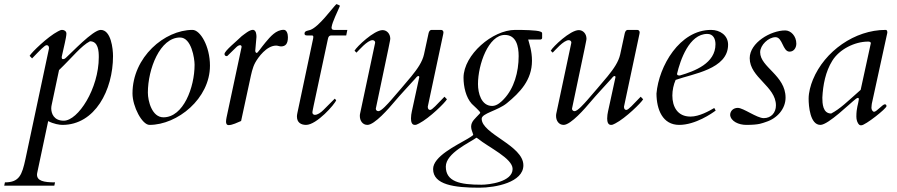

<svg xmlns="http://www.w3.org/2000/svg" viewBox="-86 -582 4273 915"><path d="M35.2 176.3C19 250.5 6.8 287.1 -62.5 287.1L-65.9 302.7H172.9L176.3 287.1C121.6 287.1 90.3 279.8 90.3 250C90.3 246.1 91.3 242.2 92.3 237.3L143.6 -4.9C169.4 8.8 197.8 13.2 211.4 13.2C366.7 13.2 452.6 -152.8 452.6 -314.5C452.6 -349.1 443.4 -439.5 394 -439.5C356.4 -439.5 252.9 -328.1 227.1 -305.7C223.1 -302.2 220.7 -300.3 212.9 -300.3C209.5 -300.3 208 -304.7 208 -308.6C208 -310.1 208 -311.5 208.5 -313L222.7 -376C226.6 -392.6 230.5 -413.6 230.5 -421.9C230.5 -434.1 218.8 -439.5 210.9 -439.5C203.6 -439.5 200.7 -438 190.4 -432.6C141.1 -407.2 63.5 -331.5 55.2 -315.9L66.9 -303.7C103.5 -341.3 126.5 -366.7 136.2 -366.7C144 -366.7 147.5 -360.8 147.5 -353V-351.1ZM384.8 -309.6C384.8 -159.7 286.1 -6.8 217.8 -6.8C170.4 -6.8 158.2 -41.5 158.2 -65.9C158.2 -72.3 159.2 -76.7 160.2 -82L195.3 -248C259.8 -310.1 300.3 -363.3 342.8 -385.3C382.8 -385.3 384.8 -337.4 384.8 -309.6Z M831.5 -439.5C698.7 -439.5 545.4 -310.1 545.4 -136.7C545.4 -74.2 591.3 13.2 626.5 13.2C759.3 13.2 914.6 -111.8 914.6 -269C914.6 -361.8 868.2 -439.5 831.5 -439.5ZM618.7 -140.6C618.7 -252.9 676.3 -403.3 772 -403.3C826.7 -403.3 841.3 -302.7 841.3 -273.4C841.3 -166 788.1 -22.9 692.9 -22.9C638.2 -22.9 618.7 -100.6 618.7 -140.6Z M1063 -5.4 1105 -199.7C1111.3 -228.5 1116.7 -258.8 1130.4 -283.7C1144.5 -309.1 1184.6 -364.7 1230 -364.7C1238.3 -364.7 1245.1 -360.8 1253.9 -360.8C1274.4 -361.3 1286.1 -372.6 1286.1 -404.8C1286.1 -420.9 1280.3 -439.9 1266.1 -439.9C1229 -439.9 1202.1 -407.2 1179.2 -379.9C1157.7 -354.5 1142.6 -329.6 1137.2 -329.6C1133.3 -329.6 1130.4 -335.9 1130.4 -339.8L1136.2 -405.8C1136.2 -416.5 1135.3 -437.5 1120.1 -439.9C1102.1 -439.9 1079.6 -419.4 1065.9 -409.7C1041.5 -385.3 983.9 -339.8 983.9 -324.7C983.9 -318.4 988.3 -314.5 994.6 -314.5C996.6 -314.5 997.6 -315.4 999 -316.9L1040 -356.9C1044.9 -361.8 1052.2 -366.7 1058.1 -366.7C1062.5 -366.7 1065.4 -363.8 1065.4 -358.4C1065.4 -357.4 1065.4 -356.4 993.7 -22.5C992.2 -15.1 991.2 -7.8 991.2 -2C991.2 6.8 994.1 14.2 1003.9 14.2C1021 14.2 1046.9 1.5 1063 -5.4Z M1331.1 -43C1329.6 -36.6 1329.1 -31.2 1329.1 -26.4C1329.1 2.4 1349.1 13.2 1372.6 13.2C1423.3 13.2 1510.3 -85.9 1516.1 -104.5L1509.3 -111.8L1455.1 -57.6C1442.4 -44.9 1427.2 -34.7 1414.6 -34.7C1409.2 -34.7 1402.8 -38.1 1402.8 -45.9C1402.8 -47.4 1402.8 -51.3 1408.7 -78.6L1476.6 -396C1479 -408.2 1483.4 -413.1 1493.2 -413.1H1564L1569.3 -439.5H1505.9C1496.1 -439.5 1494.1 -445.3 1494.1 -450.2V-452.1C1497.6 -478.5 1523.4 -527.3 1534.2 -554.7C1530.8 -557.1 1522 -561.5 1517.1 -562.5C1495.1 -540.5 1434.6 -455.1 1393.1 -439.5C1382.3 -435.5 1365.2 -436 1365.2 -421.9C1365.2 -414.1 1371.1 -413.1 1377.9 -413.1H1399.9C1404.3 -413.1 1407.2 -411.6 1407.2 -405.8C1407.2 -403.8 1406.7 -400.9 1406.2 -397.9Z M1952.6 -73.7C2006.8 -330.1 2022 -400.4 2026.4 -420.4C2027.3 -424.8 2027.3 -426.8 2027.3 -427.7C2027.3 -435.1 2022 -439.5 2015.6 -439.5H1971.2C1960.4 -439.5 1957 -427.7 1955.6 -419.9L1934.6 -322.8C1926.8 -287.6 1904.3 -254.9 1874.5 -218.3C1847.7 -185.5 1807.6 -139.6 1777.8 -105C1763.2 -88.4 1731.4 -52.2 1717.3 -52.2C1710.4 -52.2 1705.1 -57.1 1705.1 -63V-64.9C1773.4 -388.2 1773.9 -392.6 1773.9 -397C1773.9 -421.9 1756.8 -438.5 1737.3 -438.5C1696.3 -438.5 1613.8 -359.4 1603.5 -340.3L1612.8 -331.1C1623 -340.8 1664.6 -390.6 1689.5 -390.6C1696.3 -390.6 1701.7 -385.7 1701.7 -379.9V-377.9L1629.9 -40C1628.9 -36.1 1628.9 -32.7 1628.9 -28.8C1628.9 -7.3 1641.6 13.2 1665 13.2C1699.2 13.2 1768.1 -66.4 1793 -96.2C1821.3 -129.9 1862.8 -173.8 1892.6 -207C1897.5 -212.9 1902.3 -219.7 1907.7 -219.7C1910.2 -219.7 1912.1 -218.3 1912.1 -214.4L1876.5 -50.3C1874.5 -41.5 1872.6 -29.3 1872.6 -17.6C1872.6 -1.5 1876.5 13.2 1890.6 13.2C1897.5 13.2 1900.9 11.7 1911.1 6.3C1960.4 -19 2035.6 -93.3 2043.9 -108.9L2032.2 -121.1C1995.6 -83.5 1973.6 -58.1 1963.9 -58.1C1956.1 -58.1 1952.6 -64 1952.6 -73.7Z M1978 223.6C1978 298.8 2079.6 312.5 2198.2 312.5C2275.4 312.5 2408.2 287.1 2408.2 205.6C2408.2 110.8 2209.5 56.6 2209.5 -16.1C2209.5 -42 2286.1 -54.7 2329.6 -90.3C2391.6 -141.1 2449.2 -200.2 2449.2 -292.5C2449.2 -339.8 2436.5 -372.1 2431.2 -393.6H2488.8C2492.2 -393.6 2497.6 -396 2497.6 -400.9V-423.3C2497.6 -428.2 2492.7 -430.2 2488.8 -431.6C2471.2 -438.5 2408.7 -439.5 2369.1 -439.5C2261.2 -439.5 2123.5 -320.8 2123 -211.9C2123 -168.9 2134.3 -118.2 2162.1 -87.4C2169.9 -79.1 2202.6 -51.3 2202.6 -44.9C2202.6 -43.9 2201.7 -42.5 2199.2 -39.6C2179.2 -17.6 2159.2 -3.9 2159.2 22C2159.2 36.1 2166.5 48.8 2169.4 61C2164.1 66.4 2149.4 75.2 2142.1 79.6C2087.4 111.8 1978 163.6 1978 223.6ZM2038.6 211.9C2038.6 147.5 2153.3 97.2 2184.6 74.2L2190.9 78.1C2242.7 120.6 2356.9 172.4 2356.9 223.1C2356.9 285.2 2243.2 298.3 2208.5 298.3C2105.5 298.3 2038.6 283.7 2038.6 211.9ZM2191.9 -181.2C2191.9 -275.4 2242.2 -415.5 2319.8 -415.5C2374.5 -415.5 2385.7 -361.3 2385.7 -314.5C2385.7 -238.3 2363.8 -160.6 2314.9 -109.4C2305.2 -99.1 2283.7 -77.1 2259.8 -77.1C2207.5 -77.1 2191.9 -138.2 2191.9 -181.2Z M2887.7 -73.7C2941.9 -330.1 2957 -400.4 2961.4 -420.4C2962.4 -424.8 2962.4 -426.8 2962.4 -427.7C2962.4 -435.1 2957 -439.5 2950.7 -439.5H2906.2C2895.5 -439.5 2892.1 -427.7 2890.6 -419.9L2869.6 -322.8C2861.8 -287.6 2839.4 -254.9 2809.6 -218.3C2782.7 -185.5 2742.7 -139.6 2712.9 -105C2698.2 -88.4 2666.5 -52.2 2652.3 -52.2C2645.5 -52.2 2640.1 -57.1 2640.1 -63V-64.9C2708.5 -388.2 2709 -392.6 2709 -397C2709 -421.9 2691.9 -438.5 2672.4 -438.5C2631.3 -438.5 2548.8 -359.4 2538.6 -340.3L2547.9 -331.1C2558.1 -340.8 2599.6 -390.6 2624.5 -390.6C2631.3 -390.6 2636.7 -385.7 2636.7 -379.9V-377.9L2564.9 -40C2564 -36.1 2564 -32.7 2564 -28.8C2564 -7.3 2576.7 13.2 2600.1 13.2C2634.3 13.2 2703.1 -66.4 2728 -96.2C2756.3 -129.9 2797.9 -173.8 2827.6 -207C2832.5 -212.9 2837.4 -219.7 2842.8 -219.7C2845.2 -219.7 2847.2 -218.3 2847.2 -214.4L2811.5 -50.3C2809.6 -41.5 2807.6 -29.3 2807.6 -17.6C2807.6 -1.5 2811.5 13.2 2825.7 13.2C2832.5 13.2 2835.9 11.7 2846.2 6.3C2895.5 -19 2970.7 -93.3 2979 -108.9L2967.3 -121.1C2930.7 -83.5 2908.7 -58.1 2898.9 -58.1C2891.1 -58.1 2887.7 -64 2887.7 -73.7Z M3042.5 -136.2C3043 -59.6 3071.8 13.2 3150.9 13.2C3228.5 13.2 3308.1 -42.5 3324.7 -55.2L3317.9 -67.4C3294.4 -53.7 3247.1 -26.4 3204.6 -26.4C3142.1 -26.4 3118.2 -74.2 3118.2 -126.5C3118.2 -152.3 3124 -178.7 3133.8 -201.2C3214.8 -230.5 3383.8 -251.5 3383.8 -369.1C3383.8 -414.1 3344.7 -439.5 3302.7 -439.5C3152.8 -439.5 3053.7 -266.6 3042.5 -136.2ZM3140.6 -230.5C3155.8 -294.9 3198.2 -420.4 3284.7 -420.4C3312.5 -420.4 3323.7 -397.5 3323.7 -371.1C3323.7 -280.3 3225.6 -243.2 3153.8 -222.2C3143.6 -222.2 3140.6 -224.1 3140.6 -230.5Z M3393.6 -33.7C3397 -3.9 3434.1 13.2 3470.7 13.2C3534.2 13.2 3547.4 4.4 3564.5 -1C3617.2 -17.6 3657.7 -63 3657.7 -116.7C3657.7 -223.1 3536.6 -261.7 3536.6 -333C3536.6 -366.7 3575.7 -404.8 3609.9 -404.8C3644 -404.8 3643.6 -335.9 3676.8 -335.9C3697.8 -335.9 3709 -355 3709 -374C3709 -410.6 3682.6 -437 3656.2 -437C3586.9 -437 3486.8 -378.4 3486.8 -304.7C3486.8 -212.4 3611.8 -170.4 3611.8 -79.6C3611.8 -45.9 3589.8 -19 3553.7 -19C3521 -19 3456.5 -67.9 3430.2 -67.9C3409.2 -67.9 3393.6 -53.7 3393.6 -33.7Z M4019 15.1C4037.6 15.1 4138.7 -64.5 4138.7 -76.2C4138.7 -81.5 4135.7 -85 4130.9 -85C4120.1 -85 4091.3 -49.3 4079.6 -49.3C4073.2 -49.3 4066.9 -59.1 4066.9 -67.9C4066.9 -73.7 4068.8 -87.9 4068.8 -87.9L4142.6 -425.8C4142.6 -431.6 4142.6 -439.5 4134.3 -439.5C3987.3 -439.5 3843.8 -337.9 3788.1 -202.6C3776.9 -175.3 3767.6 -141.6 3767.6 -111.8C3767.6 -77.1 3774.4 13.2 3823.7 13.2C3861.3 13.2 3964.8 -89.8 3992.2 -110.4C3996.6 -113.8 4000 -115.7 4002.9 -115.7C4006.8 -115.7 4006.8 -110.8 4006.8 -107.9C4003.9 -84 3995.1 -68.8 3995.1 -26.4C3995.1 -12.2 3999 4.4 4009.8 13.2C4012.2 15.1 4015.1 15.1 4019 15.1ZM3833 -116.7C3835.9 -176.8 3848.1 -240.7 3880.4 -292.5C3914.1 -347.2 3987.3 -383.8 4050.8 -383.8C4056.6 -383.8 4064 -382.8 4064 -376L4015.6 -153.8C3951.7 -97.2 3917.5 -63 3875 -41C3835 -41 3833 -88.9 3833 -116.7Z"/></svg>

Font: Cardo
Style: Italic
Weight: 400
Designer: David J. Perry
Foundry: David J. Perry
Version: Version 0.99